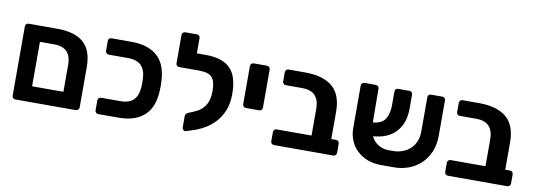

<svg xmlns="http://www.w3.org/2000/svg" viewBox="-57 -1062 3960 1425"><g transform="rotate(10 1923.5 -349.0)"><path d="M90 0Q79 0 72 -7Q65 -14 65 -25V-546Q65 -557 72 -564Q79 -571 90 -571H305Q436 -571 503 -513.5Q570 -456 570 -327V-25Q570 -15 562.5 -7.5Q555 0 544 0ZM195 -118H431V-322Q431 -385 400 -419Q369 -453 300 -453H195Z M715 0Q704 0 697 -7Q690 -14 690 -25V-99Q690 -110 697 -116.5Q704 -123 715 -123H859Q928 -123 960 -157.5Q992 -192 995 -255Q996 -274 996 -286Q996 -298 995 -316Q993 -380 960.5 -414Q928 -448 859 -448H715Q704 -448 697 -455Q690 -462 690 -473V-546Q690 -571 715 -571H864Q935 -571 985 -553Q1035 -535 1067.5 -502Q1100 -469 1116 -422Q1132 -375 1134 -317Q1135 -298 1135 -285.5Q1135 -273 1134 -254Q1132 -196 1116 -149Q1100 -102 1067.5 -69Q1035 -36 985 -18Q935 0 864 0Z M1375 12Q1365 14 1357 6.5Q1349 -1 1349 -12V-96Q1349 -116 1373 -126L1407 -140Q1430 -149 1450.5 -162.5Q1471 -176 1486.5 -196Q1502 -216 1511 -245.5Q1520 -275 1520 -315Q1520 -351 1514 -376.5Q1508 -402 1493.5 -418Q1479 -434 1455 -441Q1431 -448 1395 -448H1370H1368H1246Q1235 -448 1228 -455Q1221 -462 1221 -473V-685Q1221 -696 1228 -703Q1235 -710 1246 -710H1333Q1344 -710 1350.5 -703Q1357 -696 1357 -685V-571H1423Q1491 -571 1537.5 -555Q1584 -539 1613 -507.5Q1642 -476 1655 -428.5Q1668 -381 1668 -317Q1668 -248 1647 -195.5Q1626 -143 1590.5 -104.5Q1555 -66 1509.5 -40.5Q1464 -15 1416 -1Z M1786 -235Q1775 -235 1768 -242Q1761 -249 1761 -260V-546Q1761 -557 1768 -564Q1775 -571 1786 -571H1886Q1897 -571 1903.5 -564Q1910 -557 1910 -546V-260Q1910 -249 1903.5 -242Q1897 -235 1886 -235Z M2039 0Q2028 0 2021 -7Q2014 -14 2014 -25V-93Q2014 -104 2021 -111Q2028 -118 2039 -118H2301V-321Q2301 -384 2270 -418.5Q2239 -453 2170 -453H2049Q2038 -453 2031 -459.5Q2024 -466 2024 -477V-546Q2024 -557 2031 -564Q2038 -571 2049 -571H2175Q2308 -571 2379 -512Q2450 -453 2450 -322V-118H2485Q2496 -118 2503 -111Q2510 -104 2510 -93V-25Q2510 -14 2503 -7Q2496 0 2485 0Z M2912 -110Q2954 -110 2988.5 -123Q3023 -136 3047 -159Q3071 -182 3084.5 -214.5Q3098 -247 3098 -285V-547Q3098 -558 3104.5 -564.5Q3111 -571 3122 -571H3207Q3218 -571 3224.5 -564Q3231 -557 3231 -546V-279Q3231 -213 3208.5 -159.5Q3186 -106 3146.5 -68.5Q3107 -31 3053.5 -11Q3000 9 2937 8H2848Q2790 8 2743.5 -10Q2697 -28 2664 -60Q2631 -92 2613.5 -135Q2596 -178 2596 -227V-546Q2596 -557 2603 -564Q2610 -571 2621 -571H2705Q2716 -571 2723 -564.5Q2730 -558 2730 -547L2732 -293Q2800 -299 2825 -339Q2850 -379 2850 -443V-545Q2850 -557 2856.5 -564Q2863 -571 2874 -571H2959Q2970 -571 2976.5 -563.5Q2983 -556 2983 -545V-440Q2983 -332 2924 -266.5Q2865 -201 2751 -192Q2771 -152 2806 -131Q2841 -110 2886 -110Z M3350 0Q3339 0 3332 -7Q3325 -14 3325 -25V-93Q3325 -104 3332 -111Q3339 -118 3350 -118H3612V-321Q3612 -384 3581 -418.5Q3550 -453 3481 -453H3360Q3349 -453 3342 -459.5Q3335 -466 3335 -477V-546Q3335 -557 3342 -564Q3349 -571 3360 -571H3486Q3619 -571 3690 -512Q3761 -453 3761 -322V-118H3796Q3807 -118 3814 -111Q3821 -104 3821 -93V-25Q3821 -14 3814 -7Q3807 0 3796 0Z"/></g></svg>

Font: Fz Rubik SemBd
Style: Regular
Weight: 600
Designer: Hubert and Fischer
Foundry: Hubert and Fischer
Version: Vit hóa bi FontZin.com